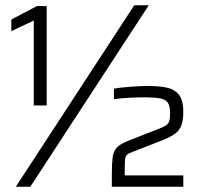

<svg xmlns="http://www.w3.org/2000/svg" viewBox="-20 -708 759 728"><path d="M108 -308V-630L23 -590V-634L120 -685H157V-308ZM40 0 489 -688H544L95 0ZM404 0V-44Q404 -87 407 -111Q410 -135 423.5 -149Q437 -163 468 -175L578 -218Q599 -226 609 -232.5Q619 -239 622 -249.5Q625 -260 625 -279Q625 -306 616.5 -318.5Q608 -331 587 -335Q566 -339 528 -339Q507 -339 474 -337.5Q441 -336 412 -332V-372Q436 -376 473 -379Q510 -382 542 -382Q579 -382 609 -376.5Q639 -371 657 -350.5Q675 -330 675 -284Q675 -253 668 -233.5Q661 -214 645 -202Q629 -190 603 -179L480 -131Q468 -127 462 -121.5Q456 -116 454.5 -105Q453 -94 453 -72V-43H675V0Z"/></svg>

Font: Saira Thin Light
Style: Regular
Weight: 300
Version: Version 1.101